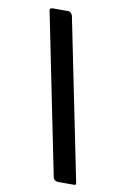

<svg xmlns="http://www.w3.org/2000/svg" viewBox="-86 -791 538 857"><g transform="rotate(10 182.5 -362.5)"><path d="M242 17Q219 17 216 -7L72 -719Q68 -733 70.5 -737.5Q73 -742 84 -742H152Q159 -742 165 -736Q171 -730 172 -724L320 6Q321 13 319.5 15Q318 17 309 17H242Z"/></g></svg>

Font: Libre Franklin
Style: Bold Italic
Weight: 700
Italic angle: -8°
Designer: Pablo Impallari, Rodrigo Fuenzalida, Nhung Nguyen
Foundry: Impallari Type
Version: Version 3.000